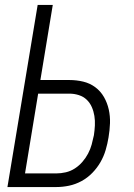

<svg xmlns="http://www.w3.org/2000/svg" viewBox="-20 -755 540 775"><path d="M10 0 132 -735H193L143 -432H260Q289 -432 316 -425.5Q343 -419 364.5 -403Q386 -387 399.5 -363.5Q413 -340 419 -313Q425 -286 424 -257.5Q423 -229 418 -200Q414 -175 406.5 -149.5Q399 -124 385.5 -100.5Q372 -77 352.5 -57Q333 -37 309 -24Q285 -11 259 -5.5Q233 0 207 0ZM81 -55H207Q226 -55 245.5 -59.5Q265 -64 282 -75Q299 -86 312.5 -101.5Q326 -117 335.5 -135Q345 -153 350 -171.5Q355 -190 359 -209Q362 -229 363 -248.5Q364 -268 361 -287Q358 -306 350.5 -323Q343 -340 330 -352.5Q317 -365 298.5 -371Q280 -377 260 -377H134Z"/></svg>

Font: Iosevka SS04 Light Oblique
Style: Regular
Weight: 300
Italic angle: -9°
Monospace: yes
Designer: Belleve Invis
Foundry: Belleve Invis
Version: Version 19.0.0; ttfautohint (v1.8.4)